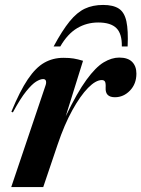

<svg xmlns="http://www.w3.org/2000/svg" viewBox="-20 -757 572 777"><path d="M164 -410.5Q168 -421.5 166 -429.2Q164 -437 154.5 -437Q143 -437 126.2 -426.8Q109.5 -416.5 86 -387.5Q62.5 -358.5 32 -302L26 -305Q60.5 -388.5 92.5 -436Q124.5 -483.5 159.2 -503.2Q194 -523 236.5 -523Q261.5 -523 278 -520.2Q294.5 -517.5 316 -511L246 -286.5Q292.5 -383 330 -434.2Q367.5 -485.5 399.8 -504.8Q432 -524 462.5 -524Q497.5 -524 514.8 -506.5Q532 -489 532 -459Q532 -417.5 506 -390.5Q480 -363.5 445 -363.5Q405.5 -363.5 407.5 -401.5Q408.5 -420.5 404.8 -426.8Q401 -433 392 -433Q367.5 -433 336.5 -401.5Q305.5 -370 273 -311.5Q240.5 -253 213 -171.5L155 0H25.5ZM377.5 -666Q331 -666 292.2 -643Q253.5 -620 224 -569H197Q232 -634 261.8 -670.5Q291.5 -707 323.5 -722Q355.5 -737 397.5 -737Q438 -737 460.8 -722.2Q483.5 -707.5 491.5 -670.8Q499.5 -634 496.5 -569H473Q474 -620.5 451 -643.2Q428 -666 377.5 -666Z"/></svg>

Font: Newsreader 72pt SemiBold
Style: Italic
Weight: 600
Italic angle: -17°
Designer: Hugues Gentile
Foundry: Production Type
Version: Version 1.003; ttfautohint (v1.8.3)